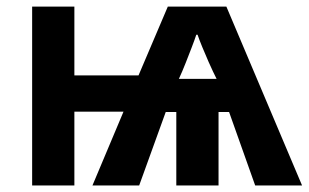

<svg xmlns="http://www.w3.org/2000/svg" viewBox="-20 -566 942 586"><path d="M670.9 -545.9 901.9 0H758.8L679.2 -224.1H647V0H518.1V-224.1H485.8L404.8 0H262.2L356.9 -225.1H207V0H78.1V-545.9H207V-335.9H402.8L492.2 -545.9ZM583 -460H579.1Q574.2 -444.8 564.7 -420.2Q555.2 -395.5 546.9 -374.5Q538.6 -353.5 536.1 -348.1L525.9 -325.2H641.1L629.9 -348.1Q626 -356 616.7 -377Q607.4 -397.9 597.7 -421.6Q587.9 -445.3 583 -460Z"/></svg>

Font: Wonky
Style: Regular
Weight: 400
Designer: Monotype Design Team
Foundry: Monotype Imaging Inc.
Version: Version 3.000